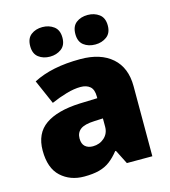

<svg xmlns="http://www.w3.org/2000/svg" viewBox="-114 -859 852 961"><g transform="rotate(-15 311.5 -378.5)"><path d="M336 -563Q441 -563 500 -511Q559 -459 559 -363V0H427L390 -73H386Q363 -44 338.5 -25.5Q314 -7 282 1.5Q250 10 204 10Q132 10 84 -34Q36 -78 36 -169Q36 -258 97.5 -301Q159 -344 276 -349L368 -352V-360Q368 -397 350 -412.5Q332 -428 301 -428Q268 -428 228 -416.5Q188 -405 147 -387L92 -513Q140 -538 200.5 -550.5Q261 -563 336 -563ZM325 -245Q273 -243 251.5 -226.5Q230 -210 230 -180Q230 -152 245 -138.5Q260 -125 285 -125Q320 -125 344.5 -147Q369 -169 369 -204V-247ZM111 -690Q111 -730 135 -748.5Q159 -767 194 -767Q228 -767 253 -748.5Q278 -730 278 -690Q278 -651 253 -632.5Q228 -614 194 -614Q159 -614 135 -632.5Q111 -651 111 -690ZM345 -690Q345 -730 369 -748.5Q393 -767 429 -767Q463 -767 488 -748.5Q513 -730 513 -690Q513 -651 488 -632.5Q463 -614 429 -614Q393 -614 369 -632.5Q345 -651 345 -690Z"/></g></svg>

Font: Noto Sans Syriac Eastern Black
Style: Regular
Weight: 900
Designer: Patrick Giasson and the Monotype Design Team
Foundry: Monotype Imaging Inc.
Version: Version 3.001; ttfautohint (v1.8.4.7-5d5b)